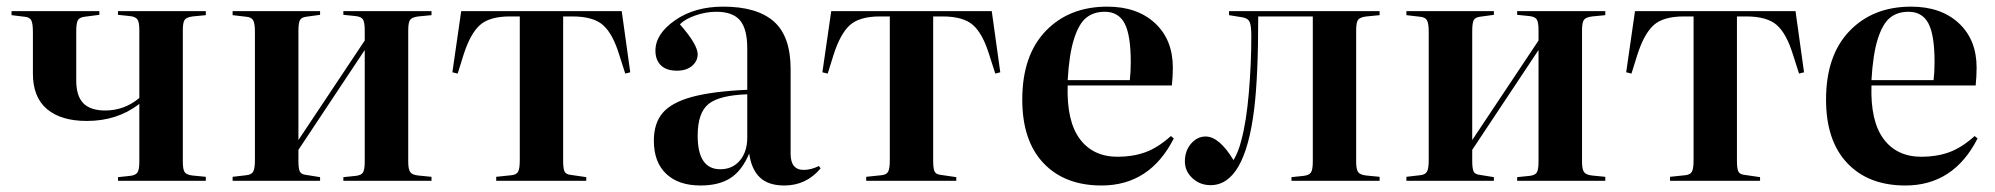

<svg xmlns="http://www.w3.org/2000/svg" viewBox="-20 -550 6068 584"><path d="M338.9 0V-11.2L376 -15.1Q393.1 -17.1 398.4 -25.9Q403.8 -34.7 403.8 -58.1V-233.9Q336.9 -182.1 244.1 -182.1Q165.5 -182.1 122.8 -218.3Q80.1 -254.4 80.1 -326.2V-452.1Q80.1 -478.5 75.2 -488Q70.3 -497.6 55.2 -499L15.1 -503.9V-516.1H282.2V-504.9L236.8 -499Q221.7 -497.1 216.8 -488.3Q211.9 -479.5 211.9 -455.1V-305.2Q211.9 -257.8 233.6 -235.8Q255.4 -213.9 299.8 -213.9Q358.4 -213.9 403.8 -252V-458Q403.8 -481.4 398.4 -490.2Q393.1 -499 376 -501L338.9 -504.9V-516.1H606V-503.9L565.9 -500Q547.4 -497.6 541.7 -489.7Q536.1 -481.9 536.1 -458V-58.1Q536.1 -34.7 541.7 -26.4Q547.4 -18.1 565.9 -16.1L606 -12.2V0Z M687.5 0V-12.2L729.5 -17.1Q744.6 -18.6 750 -27.8Q755.4 -37.1 755.4 -63V-453.1Q755.4 -479 750 -488.3Q744.6 -497.6 729.5 -499L687.5 -503.9V-516.1H953.6V-504.9L910.6 -499Q896.5 -497.1 892.1 -488.3Q887.7 -479.5 887.7 -455.1V-124L1089.4 -426.8V-458Q1089.4 -481.9 1084.2 -490.5Q1079.1 -499 1062.5 -501L1024.4 -504.9V-516.1H1292.5V-503.9L1252.4 -500Q1233.4 -497.6 1227.5 -489.7Q1221.7 -481.9 1221.7 -458V-58.1Q1221.7 -35.2 1227.8 -26.6Q1233.9 -18.1 1252.4 -16.1L1292.5 -12.2V0H1024.4V-11.2L1062.5 -15.1Q1079.1 -17.1 1084.2 -25.6Q1089.4 -34.2 1089.4 -58.1V-397.9L887.7 -94.2V-61Q887.7 -36.6 892.1 -28.1Q896.5 -19.5 910.6 -18.1L953.6 -11.2V0Z M1489.3 0V-12.2L1536.1 -17.1Q1550.8 -18.6 1555.9 -27.8Q1561 -37.1 1561 -63V-500H1531.2Q1469.2 -500 1439.9 -473.9Q1410.6 -447.8 1390.1 -383.8L1372.1 -326.2L1356 -330.1L1382.8 -516.1H1871.1L1897 -330.1L1881.8 -326.2L1863.3 -383.8Q1843.8 -447.8 1814 -473.9Q1784.2 -500 1721.2 -500H1692.9V-61Q1692.9 -36.6 1697.3 -28.1Q1701.7 -19.5 1715.8 -18.1L1763.2 -11.2V0Z M2110.8 14.2Q2043.5 14.2 2006.1 -21.5Q1968.8 -57.1 1968.8 -122.1Q1968.8 -174.8 1995.4 -206.3Q2022 -237.8 2083.7 -254.9Q2145.5 -272 2252.9 -276.9V-402.8Q2252.9 -462.4 2230.7 -488.3Q2208.5 -514.2 2158.7 -514.2Q2127.9 -514.2 2096.2 -503.4Q2064.5 -492.7 2047.9 -476.1Q2102.1 -414.6 2102.1 -384.8Q2102.1 -364.3 2085 -349.6Q2067.9 -335 2039.1 -335Q2006.8 -335 1990.2 -351.3Q1973.6 -367.7 1973.6 -396Q1973.6 -446.8 2033.2 -488.3Q2092.8 -529.8 2179.7 -529.8Q2282.2 -529.8 2333.5 -484.9Q2384.8 -439.9 2384.8 -339.8V-82Q2384.8 -33.2 2424.8 -33.2Q2446.3 -33.2 2470.7 -44.9L2476.1 -38.1Q2432.6 14.2 2365.7 14.2Q2316.9 14.2 2291.3 -10.3Q2265.6 -34.7 2258.8 -83Q2236.8 -30.8 2201.7 -8.3Q2166.5 14.2 2110.8 14.2ZM2170.9 -35.2Q2208 -35.2 2230.5 -61.8Q2252.9 -88.4 2252.9 -131.8V-263.2Q2168 -260.3 2135 -233.6Q2102.1 -207 2102.1 -137.2Q2102.1 -35.2 2170.9 -35.2Z M2614.7 0V-12.2L2661.6 -17.1Q2676.3 -18.6 2681.4 -27.8Q2686.5 -37.1 2686.5 -63V-500H2656.7Q2594.7 -500 2565.4 -473.9Q2536.1 -447.8 2515.6 -383.8L2497.6 -326.2L2481.4 -330.1L2508.3 -516.1H2996.6L3022.5 -330.1L3007.3 -326.2L2988.8 -383.8Q2969.2 -447.8 2939.5 -473.9Q2909.7 -500 2846.7 -500H2818.4V-61Q2818.4 -36.6 2822.8 -28.1Q2827.1 -19.5 2841.3 -18.1L2888.7 -11.2V0Z M3330.6 14.2Q3218.3 14.2 3153.8 -54Q3089.4 -122.1 3089.4 -247.1Q3089.4 -381.3 3160.6 -455.6Q3231.9 -529.8 3348.1 -529.8Q3439 -529.8 3493.2 -479.5Q3547.4 -429.2 3547.4 -344.2Q3547.4 -318.4 3544.4 -290H3227.5Q3224.1 -181.6 3264.4 -127.4Q3304.7 -73.2 3379.4 -73.2Q3425.3 -73.2 3463.1 -86.7Q3501 -100.1 3541.5 -136.2L3550.3 -128.9Q3477.5 14.2 3330.6 14.2ZM3227.5 -306.2H3416.5Q3419.4 -331.5 3419.4 -360.8Q3419.4 -443.8 3400.6 -479Q3381.8 -514.2 3340.3 -514.2Q3306.2 -514.2 3283.7 -495.8Q3261.2 -477.5 3246.6 -430.9Q3231.9 -384.3 3227.5 -306.2Z M3662.1 13.2Q3629.9 13.2 3606.9 -8.1Q3584 -29.3 3584 -59.1Q3584 -91.3 3602.8 -113Q3621.6 -134.8 3647 -134.8Q3688.5 -134.8 3731.9 -63Q3746.6 -86.9 3755.4 -122.1Q3771 -179.2 3778.6 -268.1Q3786.1 -356.9 3786.1 -439.9Q3786.1 -471.2 3781.2 -482.7Q3776.4 -494.1 3760.3 -497.1L3718.3 -503.9V-516.1H4176.3V-503.9L4136.2 -500Q4116.7 -497.6 4110.8 -489.7Q4105 -481.9 4105 -458V-58.1Q4105 -34.7 4111.1 -26.4Q4117.2 -18.1 4136.2 -16.1L4176.3 -12.2V0H3908.2V-11.2L3945.3 -15.1Q3962.4 -17.1 3967.8 -25.9Q3973.1 -34.7 3973.1 -58.1V-500H3807.1Q3807.1 -318.8 3794.9 -219.2Q3766.6 13.2 3662.1 13.2Z M4257.8 0V-12.2L4299.8 -17.1Q4314.9 -18.6 4320.3 -27.8Q4325.7 -37.1 4325.7 -63V-453.1Q4325.7 -479 4320.3 -488.3Q4314.9 -497.6 4299.8 -499L4257.8 -503.9V-516.1H4523.9V-504.9L4481 -499Q4466.8 -497.1 4462.4 -488.3Q4458 -479.5 4458 -455.1V-124L4659.7 -426.8V-458Q4659.7 -481.9 4654.5 -490.5Q4649.4 -499 4632.8 -501L4594.7 -504.9V-516.1H4862.8V-503.9L4822.8 -500Q4803.7 -497.6 4797.9 -489.7Q4792 -481.9 4792 -458V-58.1Q4792 -35.2 4798.1 -26.6Q4804.2 -18.1 4822.8 -16.1L4862.8 -12.2V0H4594.7V-11.2L4632.8 -15.1Q4649.4 -17.1 4654.5 -25.6Q4659.7 -34.2 4659.7 -58.1V-397.9L4458 -94.2V-61Q4458 -36.6 4462.4 -28.1Q4466.8 -19.5 4481 -18.1L4523.9 -11.2V0Z M5059.6 0V-12.2L5106.4 -17.1Q5121.1 -18.6 5126.2 -27.8Q5131.3 -37.1 5131.3 -63V-500H5101.6Q5039.6 -500 5010.3 -473.9Q4981 -447.8 4960.4 -383.8L4942.4 -326.2L4926.3 -330.1L4953.1 -516.1H5441.4L5467.3 -330.1L5452.1 -326.2L5433.6 -383.8Q5414.1 -447.8 5384.3 -473.9Q5354.5 -500 5291.5 -500H5263.2V-61Q5263.2 -36.6 5267.6 -28.1Q5272 -19.5 5286.1 -18.1L5333.5 -11.2V0Z M5775.4 14.2Q5663.1 14.2 5598.6 -54Q5534.2 -122.1 5534.2 -247.1Q5534.2 -381.3 5605.5 -455.6Q5676.8 -529.8 5793 -529.8Q5883.8 -529.8 5938 -479.5Q5992.2 -429.2 5992.2 -344.2Q5992.2 -318.4 5989.3 -290H5672.4Q5668.9 -181.6 5709.2 -127.4Q5749.5 -73.2 5824.2 -73.2Q5870.1 -73.2 5908 -86.7Q5945.8 -100.1 5986.3 -136.2L5995.1 -128.9Q5922.4 14.2 5775.4 14.2ZM5672.4 -306.2H5861.3Q5864.3 -331.5 5864.3 -360.8Q5864.3 -443.8 5845.5 -479Q5826.7 -514.2 5785.2 -514.2Q5751 -514.2 5728.5 -495.8Q5706.1 -477.5 5691.4 -430.9Q5676.8 -384.3 5672.4 -306.2Z"/></svg>

Font: Display Semibold
Style: Regular
Weight: 600
Designer: Latin by Veronika Burian and Jose Scaglione. Greek by Irene Vlachou. Cyrillic by Vera Evstafieva.
Foundry: TypeTogether
Version: Version 3.002